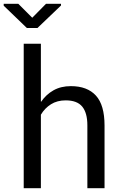

<svg xmlns="http://www.w3.org/2000/svg" viewBox="-54 -992 640 1012"><path d="M497 0H406.5V-331.5Q406.5 -397 379.5 -430Q352.5 -463 292 -463Q247.5 -463 214.8 -442.5Q182 -422 161.5 -387.5V0H71V-761.5H161.5V-456.5L163 -456Q189 -494 228 -516Q267 -538 319.5 -538Q406 -538 451.5 -488.2Q497 -438.5 497 -330.5ZM143.5 -844.5H87.5L-34.5 -962V-972H42.5L116 -898.5L188.5 -972H267.5V-963Z"/></svg>

Font: Roberto Sans
Style: Regular
Weight: 400
Designer: Google (font) & Cristiano Sobral (main changes)
Version: Version 1.500; ttfautohint (v1.8.4.7-5d5b-dirty)